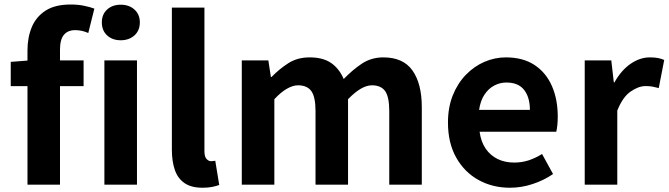

<svg xmlns="http://www.w3.org/2000/svg" viewBox="-20 -832 3012 865"><path d="M103.8 0V-605.1Q103.8 -663.3 123.3 -710.1Q142.9 -756.8 185.6 -784.3Q228.3 -811.7 298.3 -811.7Q331.7 -811.7 358.9 -806Q386.1 -800.3 405.1 -793.1L377.7 -683.3Q349.6 -696.2 318.4 -696.2Q285.8 -696.2 268.1 -675.3Q250.3 -654.4 250.3 -607.9V0ZM28.4 -444.1V-553.2L112.3 -559.8H356.6V-444.1ZM450.3 0V-559.8H597.1V0ZM523.9 -650.6Q486.3 -650.6 462.5 -672.6Q438.8 -694.5 438.8 -731.4Q438.8 -767.1 462.5 -789Q486.3 -810.8 523.9 -810.8Q561.5 -810.8 585.8 -789Q610 -767.1 610 -731.4Q610 -694.5 585.8 -672.6Q561.5 -650.6 523.9 -650.6Z M892.5 13.8Q841.2 13.8 810.9 -7.4Q780.5 -28.5 767.4 -67.1Q754.3 -105.8 754.3 -157.3V-797.9H901V-151.3Q901 -125.9 910.5 -115.9Q920 -105.8 930 -105.8Q934.6 -105.8 938.6 -106.3Q942.6 -106.8 949.8 -107.8L967.7 1.2Q955.3 6.1 936.8 9.9Q918.3 13.8 892.5 13.8Z M1069.3 0V-559.8H1189L1200.4 -485.1H1203.2Q1238.4 -521.4 1279.3 -547.5Q1320.2 -573.5 1374.9 -573.5Q1435.2 -573.5 1471.8 -548.2Q1508.4 -522.9 1528.5 -476Q1567.7 -516.9 1610.2 -545.2Q1652.8 -573.5 1707.1 -573.5Q1796.6 -573.5 1838.4 -514.3Q1880.3 -455 1880.3 -349.1V0H1733.7V-330.9Q1733.7 -396 1714.9 -421.9Q1696.1 -447.7 1655.5 -447.7Q1632.1 -447.7 1605.4 -432.2Q1578.7 -416.8 1548 -385.1V0H1401.5V-330.9Q1401.5 -396 1382.4 -421.9Q1363.3 -447.7 1322.7 -447.7Q1299.6 -447.7 1272.5 -432.2Q1245.4 -416.8 1216 -385.1V0Z M2277.4 13.8Q2198.9 13.8 2135.7 -21.2Q2072.5 -56.1 2035.4 -121.9Q1998.2 -187.7 1998.2 -279.9Q1998.2 -348.1 2019.8 -402.2Q2041.4 -456.3 2078.6 -494.8Q2115.8 -533.2 2162.5 -553.4Q2209.3 -573.5 2258.7 -573.5Q2336.1 -573.5 2388 -539.3Q2439.9 -505.1 2466.4 -444.7Q2492.8 -384.4 2492.8 -306.4Q2492.8 -285.9 2490.9 -267.6Q2488.9 -249.4 2486.1 -238.4H2140.7Q2146.9 -192.8 2168.2 -162.1Q2189.4 -131.4 2222.1 -115.5Q2254.8 -99.6 2296.6 -99.6Q2330.6 -99.6 2361 -109.4Q2391.3 -119.3 2422.1 -138.2L2471.6 -47.9Q2430.7 -19.8 2380 -3Q2329.4 13.8 2277.4 13.8ZM2138.4 -336.9H2367.3Q2367.3 -393.2 2341.4 -426.7Q2315.6 -460.2 2261.1 -460.2Q2232 -460.2 2206.2 -446.4Q2180.4 -432.6 2162.4 -405.4Q2144.4 -378.2 2138.4 -336.9Z M2614.3 0V-559.8H2734L2745.4 -460.8H2748.2Q2778.9 -515.8 2821.2 -544.7Q2863.5 -573.5 2907.3 -573.5Q2930.7 -573.5 2945.4 -570.4Q2960.2 -567.2 2972.4 -561.8L2947.8 -435.2Q2932.4 -439.4 2919.5 -441.8Q2906.6 -444.2 2888.3 -444.2Q2856.4 -444.2 2820.7 -419.3Q2785 -394.4 2761 -333.6V0Z"/></svg>

Font: Noto Sans TC
Style: Regular
Weight: 100
Designer: Ryoko NISHIZUKA 西塚涼子 (kana, bopomofo & ideographs); Paul D. Hunt (Latin, Greek & Cyrillic); Sandoll Communications 산돌커뮤니
Foundry: Adobe
Version: Version 2.004;hotconv 1.0.118;makeotfexe 2.5.65603